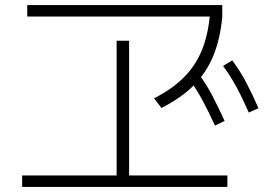

<svg xmlns="http://www.w3.org/2000/svg" viewBox="-20 -737 1040 754"><path d="M67 -3V-48H438V-577H487V-48H873V-3ZM87 -672V-717H853V-672ZM585 -351Q656 -387 702 -433Q748 -479 773 -540.5Q798 -602 805 -685L853 -672Q845 -584 817.5 -517.5Q790 -451 740.5 -401.5Q691 -352 614 -313ZM824 -244Q798 -301 774.5 -344.5Q751 -388 722 -427L758 -450Q790 -407 814 -361Q838 -315 862 -262ZM957 -295Q932 -352 908.5 -395.5Q885 -439 856 -478L892 -500Q924 -457 948 -411Q972 -365 995 -312Z"/></svg>

Font: M PLUS 1 Light
Style: Regular
Weight: 300
Designer: Coji Morishita
Foundry: UNDERFOREST DESIGN
Version: Version 1.001